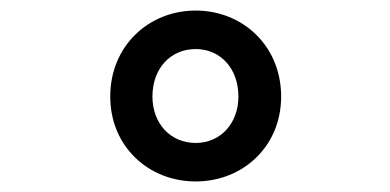

<svg xmlns="http://www.w3.org/2000/svg" viewBox="-20 -819 740 364"><path d="M189 -636C189 -541 262 -475 351 -475C440 -475 513 -541 513 -636C513 -732 440 -799 351 -799C262 -799 189 -732 189 -636ZM432 -636C432 -585 398 -548 351 -548C303 -548 269 -585 269 -636C269 -689 303 -726 351 -726C398 -726 432 -689 432 -636Z"/></svg>

Font: Kawkab Mono
Style: Bold
Weight: 700
Monospace: yes
Designer: Abdullah Arif
Foundry: Abdullah Arif
Version: Version 1.000;PS 000.500;hotconv 1.0.88;makeotf.lib2.5.64775